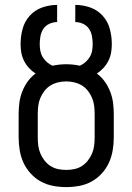

<svg xmlns="http://www.w3.org/2000/svg" viewBox="-20 -755 540 783"><path d="M250 8Q223 8 196.5 3Q170 -2 147 -14.5Q124 -27 105.5 -47Q87 -67 76 -91Q65 -115 60.5 -141.5Q56 -168 56 -195V-290Q56 -313 59 -336Q62 -359 70.5 -381Q79 -403 92.5 -422Q106 -441 125 -455Q110 -465 98 -478Q86 -491 78 -507Q70 -523 67 -540Q64 -557 64 -575Q64 -606 72 -636.5Q80 -667 101 -690.5Q122 -714 152 -724.5Q182 -735 213 -735V-665Q197 -665 181.5 -658Q166 -651 157 -637.5Q148 -624 145 -607.5Q142 -591 142 -575Q142 -561 144.5 -547.5Q147 -534 154 -522.5Q161 -511 171 -502Q181 -493 194 -487Q208 -490 222 -491.5Q236 -493 250 -493Q264 -493 278 -491.5Q292 -490 306 -487Q319 -493 329 -502Q339 -511 346 -522.5Q353 -534 355.5 -547.5Q358 -561 358 -575Q358 -591 355 -607.5Q352 -624 343 -637.5Q334 -651 318.5 -658Q303 -665 287 -665V-735Q318 -735 348 -724.5Q378 -714 399 -690.5Q420 -667 428 -636.5Q436 -606 436 -575Q436 -557 433 -540Q430 -523 422 -507Q414 -491 402 -478Q390 -465 375 -455Q394 -441 407.5 -422Q421 -403 429.5 -381Q438 -359 441 -336Q444 -313 444 -290V-195Q444 -168 439.5 -141.5Q435 -115 424 -91Q413 -67 394.5 -47Q376 -27 353 -14.5Q330 -2 303.5 3Q277 8 250 8ZM250 -62Q267 -62 283.5 -65.5Q300 -69 314 -78Q328 -87 338.5 -100.5Q349 -114 355.5 -129.5Q362 -145 364 -161.5Q366 -178 366 -195V-290Q366 -307 364 -323.5Q362 -340 355.5 -355.5Q349 -371 338.5 -384.5Q328 -398 314 -406.5Q300 -415 283.5 -419Q267 -423 250 -423Q233 -423 216.5 -419Q200 -415 186 -406.5Q172 -398 161.5 -384.5Q151 -371 144.5 -355.5Q138 -340 136 -323.5Q134 -307 134 -290V-195Q134 -178 136 -161.5Q138 -145 144.5 -129.5Q151 -114 161.5 -100.5Q172 -87 186 -78Q200 -69 216.5 -65.5Q233 -62 250 -62Z"/></svg>

Font: Iosevka
Style: Regular
Weight: 400
Monospace: yes
Designer: Belleve Invis
Foundry: Belleve Invis
Version: Version 33.2.3; ttfautohint (v1.8.4)